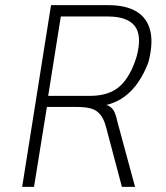

<svg xmlns="http://www.w3.org/2000/svg" viewBox="-20 -725 645 745"><path d="M66 0 178 -705H400Q469 -705 510 -680Q551 -655 563 -606Q575 -557 556 -484Q540 -441 517 -407Q494 -373 463 -350Q432 -327 390 -317H396L400 -315Q413 -309 421 -296Q429 -283 436 -251L504 0H453L392 -230Q384 -262 369.5 -280Q355 -298 333 -304Q311 -310 277 -310H162L112 0ZM167 -353H329Q403 -353 444.5 -390Q486 -427 510 -505Q532 -587 503 -624Q474 -661 399 -661H216Z"/></svg>

Font: Nunito Sans 7pt Condensed ExtraLight
Style: Italic
Weight: 250
Width: 3
Italic angle: -9°
Designer: Vernon Adams
Foundry: Vernon Adams
Version: Version 3.101;gftools[0.9.27]